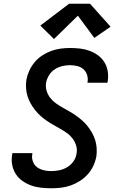

<svg xmlns="http://www.w3.org/2000/svg" viewBox="-20 -1000 640 1028"><path d="M255 8Q227 8 199.5 5Q172 2 147 -7Q122 -16 100.5 -31Q79 -46 65 -67.5Q51 -89 45.5 -116Q40 -143 45 -171Q45 -173 45.5 -175.5Q46 -178 47 -180H154Q153 -179 153 -178Q153 -177 153 -175Q150 -162 152.5 -148.5Q155 -135 161.5 -123.5Q168 -112 178.5 -104.5Q189 -97 201.5 -92.5Q214 -88 227.5 -86Q241 -84 255 -84Q276 -84 298 -88.5Q320 -93 340 -105Q360 -117 373.5 -136.5Q387 -156 390 -178Q394 -200 387.5 -221Q381 -242 368 -259Q355 -276 338 -288Q321 -300 302.5 -310.5Q284 -321 265.5 -331.5Q247 -342 229.5 -354Q212 -366 196.5 -380Q181 -394 168 -410.5Q155 -427 144.5 -445.5Q134 -464 127.5 -484.5Q121 -505 119.5 -527.5Q118 -550 121 -572Q126 -598 137 -622Q148 -646 165.5 -667Q183 -688 206 -703Q229 -718 253.5 -727Q278 -736 303.5 -739.5Q329 -743 354 -743Q382 -743 408.5 -740Q435 -737 459.5 -728Q484 -719 504.5 -704Q525 -689 538.5 -667.5Q552 -646 556.5 -619.5Q561 -593 557 -566Q556 -564 555.5 -561.5Q555 -559 555 -557H448Q448 -558 448.5 -559Q449 -560 449 -562Q452 -581 446 -599.5Q440 -618 426 -630Q412 -642 393 -646.5Q374 -651 354 -651Q334 -651 313 -646Q292 -641 273.5 -629Q255 -617 243 -598Q231 -579 227 -558Q223 -535 229.5 -514Q236 -493 248.5 -476.5Q261 -460 278.5 -447.5Q296 -435 314.5 -424.5Q333 -414 351.5 -403.5Q370 -393 387 -381Q404 -369 420 -355Q436 -341 449 -324.5Q462 -308 472.5 -289.5Q483 -271 489.5 -250.5Q496 -230 497.5 -208Q499 -186 496 -163Q491 -136 479.5 -111.5Q468 -87 449.5 -66.5Q431 -46 407.5 -31Q384 -16 358.5 -7Q333 2 306.5 5Q280 8 255 8ZM269 -791 196 -863 350 -980H462L572 -857L485 -797L397 -916Z"/></svg>

Font: Iosevka Curly SmBdEx
Style: Italic
Weight: 600
Width: 7
Italic angle: -9°
Monospace: yes
Designer: Belleve Invis
Foundry: Belleve Invis
Version: Version 11.1.0; ttfautohint (v1.8.3)